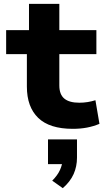

<svg xmlns="http://www.w3.org/2000/svg" viewBox="-20 -660 555 1000"><path d="M359 11Q238 11 179 -46Q120 -103 120 -209V-378H12V-503H131V-640H289V-503H482V-378H289V-215Q289 -168 315 -146.5Q341 -125 393 -125Q416 -125 437 -128.5Q458 -132 477 -138L498 -15Q467 -2 433 4.5Q399 11 359 11ZM307 320 252 281Q280 253 292.5 225Q305 197 306 172L336 195H230V66H381V161Q381 207 363.5 246.5Q346 286 307 320Z"/></svg>

Font: Nunito Sans 7pt SemiExpanded ExtraBold
Style: Regular
Weight: 800
Width: 6
Designer: Vernon Adams
Foundry: Vernon Adams
Version: Version 3.101;gftools[0.9.27]